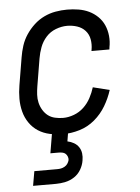

<svg xmlns="http://www.w3.org/2000/svg" viewBox="-53 -570 607 832"><g transform="rotate(-5 250.0 -154.0)"><path d="M207 8Q177 8 149 2Q121 -4 98.5 -18.5Q76 -33 60.5 -55.5Q45 -78 38 -105Q31 -132 31 -161Q31 -190 36 -219L56 -339Q60 -364 68 -389Q76 -414 91 -436.5Q106 -459 126 -477.5Q146 -496 170 -507.5Q194 -519 219.5 -523.5Q245 -528 270 -528Q295 -528 319.5 -524Q344 -520 365 -510Q386 -500 403 -483.5Q420 -467 429.5 -445.5Q439 -424 441.5 -399Q444 -374 439 -349L438 -340H360L361 -346Q365 -369 361 -391Q357 -413 343 -428.5Q329 -444 308 -451Q287 -458 264 -458Q240 -458 215 -448.5Q190 -439 172.5 -419.5Q155 -400 146 -376Q137 -352 133 -328L113 -208Q110 -190 109 -172Q108 -154 112 -137Q116 -120 125 -105Q134 -90 147 -80Q160 -70 177.5 -66Q195 -62 213 -62Q236 -62 260 -71Q284 -80 302.5 -97.5Q321 -115 333 -137.5Q345 -160 352 -183L424 -165Q413 -130 393.5 -97Q374 -64 344.5 -39Q315 -14 278.5 -3Q242 8 207 8ZM57 220 68 157H168Q176 157 184 155.5Q192 154 200 149.5Q208 145 213 137.5Q218 130 220 122Q221 114 218 106.5Q215 99 209.5 94Q204 89 195.5 87.5Q187 86 179 86H144L169 -62H239L222 41Q237 44 250 51.5Q263 59 271 71Q279 83 281 98Q283 113 280 129Q277 149 266 168Q255 187 237 199Q219 211 198 215.5Q177 220 157 220Z"/></g></svg>

Font: Iosevka Fixed
Style: Italic
Weight: 400
Italic angle: -9°
Monospace: yes
Designer: Belleve Invis
Foundry: Belleve Invis
Version: Version 33.2.4